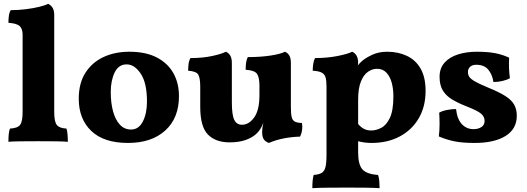

<svg xmlns="http://www.w3.org/2000/svg" viewBox="-20 -737 2749 1002"><path d="M24 3Q24 -18 25.5 -35.5Q27 -53 32 -66Q72 -68 85 -85.5Q98 -103 98 -153V-556Q98 -586 83 -600.5Q68 -615 24 -618Q24 -635 26 -652.5Q28 -670 36 -684Q76 -684 115.5 -689Q155 -694 185.5 -701.5Q216 -709 231 -717Q245 -711 254 -697Q263 -683 263 -659V-153Q263 -103 276 -85.5Q289 -68 327 -66Q331 -53 332.5 -35Q334 -17 334 3Q313 1 269 0.5Q225 0 179 0Q133 0 88.5 0.5Q44 1 24 3Z M648 9Q522 9 456.5 -53.5Q391 -116 391 -222Q391 -303 426 -357.5Q461 -412 520.5 -439.5Q580 -467 655 -467Q741 -467 798.5 -437Q856 -407 885 -355Q914 -303 914 -235Q914 -121 842.5 -56Q771 9 648 9ZM664 -61Q704 -61 725.5 -103Q747 -145 747 -207Q747 -304 714.5 -352.5Q682 -401 641 -401Q599 -401 578.5 -359Q558 -317 558 -256Q558 -200 570 -156Q582 -112 605.5 -86.5Q629 -61 664 -61Z M1179 6Q1105 6 1065 -35Q1025 -76 1025 -179V-284Q1025 -329 1015 -347Q1005 -365 962 -368Q962 -385 964 -402.5Q966 -420 974 -434Q1037 -434 1086 -444.5Q1135 -455 1159 -467Q1173 -461 1181.5 -447Q1190 -433 1190 -408V-204Q1190 -137 1202.5 -111.5Q1215 -86 1243 -86Q1279 -86 1306.5 -124Q1334 -162 1334 -241V-289Q1334 -334 1321 -352Q1308 -370 1262 -373Q1262 -390 1264 -407.5Q1266 -425 1273 -439Q1339 -439 1391.5 -447Q1444 -455 1467 -467Q1482 -461 1490 -447Q1498 -433 1498 -408V-181Q1498 -145 1502 -127Q1506 -109 1518.5 -102.5Q1531 -96 1556 -95Q1559 -76 1556.5 -58Q1554 -40 1546 -24Q1505 -23 1462.5 -15Q1420 -7 1383 9Q1364 2 1356 -11Q1348 -24 1348 -48Q1348 -68 1354 -96Q1341 -60 1318 -39Q1297 -19 1262 -6.5Q1227 6 1179 6Z M1610 245Q1610 199 1617 176Q1644 174 1658.5 165.5Q1673 157 1678.5 135Q1684 113 1684 70V-284Q1684 -314 1679.5 -331.5Q1675 -349 1660 -357.5Q1645 -366 1612 -368Q1612 -385 1614.5 -402.5Q1617 -420 1624 -434Q1687 -434 1740.5 -444.5Q1794 -455 1818 -467Q1832 -461 1840.5 -447Q1849 -433 1849 -408Q1849 -402 1847 -395Q1858 -409 1870 -419Q1888 -435 1922.5 -451Q1957 -467 2000 -467Q2058 -467 2103.5 -445.5Q2149 -424 2175 -379Q2201 -334 2201 -262Q2201 -181 2165.5 -120Q2130 -59 2066.5 -25Q2003 9 1918 9Q1883 9 1849 0V58Q1849 122 1871.5 147Q1894 172 1953 176Q1958 190 1959.5 209Q1961 228 1961 245Q1933 243 1886 242.5Q1839 242 1794 242Q1745 242 1693 242.5Q1641 243 1610 245ZM1849 -217V-90Q1863 -73 1879.5 -64.5Q1896 -56 1918 -56Q1942 -56 1969 -69.5Q1996 -83 2014.5 -121.5Q2033 -160 2033 -235Q2033 -272 2024.5 -304.5Q2016 -337 1997 -357.5Q1978 -378 1947 -378Q1923 -378 1900.5 -362.5Q1878 -347 1863.5 -311.5Q1849 -276 1849 -217Z M2637 -436Q2634 -381 2641 -329Q2626 -320 2602.5 -314.5Q2579 -309 2555 -309Q2550 -346 2529 -372.5Q2508 -399 2465 -399Q2445 -399 2433.5 -388.5Q2422 -378 2422 -361Q2422 -348 2428.5 -337Q2435 -326 2457 -313Q2479 -300 2527 -280Q2584 -257 2617 -236Q2650 -215 2663.5 -190.5Q2677 -166 2677 -133Q2677 -64 2618.5 -27.5Q2560 9 2457 9Q2393 9 2351.5 0.5Q2310 -8 2270 -25Q2274 -54 2274 -89.5Q2274 -125 2272 -149Q2287 -158 2312.5 -163Q2338 -168 2360 -168Q2366 -115 2390.5 -89Q2415 -63 2451 -63Q2476 -63 2492.5 -74Q2509 -85 2509 -106Q2509 -128 2491 -143.5Q2473 -159 2417 -181Q2373 -198 2341 -217Q2309 -236 2291.5 -264Q2274 -292 2274 -336Q2274 -381 2300 -410Q2326 -439 2370 -453Q2414 -467 2469 -467Q2525 -467 2564 -459.5Q2603 -452 2637 -436Z"/></svg>

Font: Vollkorn ExtraBold
Style: Regular
Weight: 800
Designer: Friedrich Althausen
Foundry: Friedrich Althausen
Version: Version 5.000; ttfautohint (v1.8.3)